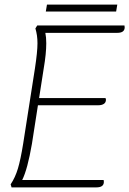

<svg xmlns="http://www.w3.org/2000/svg" viewBox="-20 -810 559 830"><path d="M519 -692Q519 -668 487 -668H176Q180 -649 180 -623Q180 -578 169 -514L149 -386H436Q438 -382 438 -379Q438 -367 429 -361Q420 -355 405 -355H144L118 -188Q99 -78 76 -32H428Q429 -29 429 -24Q429 0 397 0H30L26 -13Q46 -43 57.5 -81.5Q69 -120 80 -188L131 -514Q142 -586 142 -623Q142 -658 133 -687L141 -700H518Q519 -697 519 -692ZM183 -790H487L482 -760H178Z"/></svg>

Font: Thasadith
Style: Italic
Weight: 400
Italic angle: -9°
Designer: Cadson Demak Co.,Ltd.
Foundry: Cadson Demak Co.,Ltd.
Version: Version 1.000; ttfautohint (v1.6)